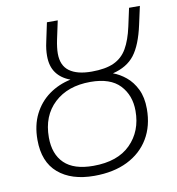

<svg xmlns="http://www.w3.org/2000/svg" viewBox="-81 -787 804 870"><g transform="rotate(-10 321.0 -352.5)"><path d="M283.7 8.8Q178.7 8.8 118.2 -43Q57.6 -94.7 57.6 -196.3Q57.6 -263.7 83 -314Q108.4 -364.3 152.3 -396Q196.3 -427.7 252.4 -439.5Q210.9 -454.6 188.7 -485.1Q166.5 -515.6 166.5 -563Q166.5 -578.1 168.2 -593.5Q169.9 -608.9 174.3 -628.4L192.4 -713.9H242.2L224.1 -629.4Q220.2 -610.8 218.3 -595Q216.3 -579.1 216.3 -565.4Q216.3 -510.3 251.7 -484.4Q287.1 -458.5 354 -458.5Q417.5 -458.5 456.3 -476.3Q495.1 -494.1 517.1 -532.2Q539.1 -570.3 552.2 -630.4L570.3 -713.9H620.1L601.6 -629.4Q582 -539.6 547.6 -494.9Q513.2 -450.2 446.8 -434.1Q477.1 -423.3 505.4 -400.1Q533.7 -377 552 -339.6Q570.3 -302.2 570.3 -249Q570.3 -170.4 535.6 -112.5Q501 -54.7 436.8 -22.9Q372.6 8.8 283.7 8.8ZM287.1 -36.6Q399.4 -36.6 458.7 -96.2Q518.1 -155.8 518.1 -249Q518.1 -320.8 474.4 -367.2Q430.7 -413.6 338.9 -413.6Q234.9 -413.6 172.6 -355.5Q110.4 -297.4 110.4 -198.2Q110.4 -121.1 154.1 -78.9Q197.8 -36.6 287.1 -36.6Z"/></g></svg>

Font: Open Sans Light
Style: Italic
Weight: 300
Italic angle: -12°
Designer: Monotype Design Team
Foundry: Monotype Imaging Inc.
Version: Version 3.003; ttfautohint (v1.8.4)